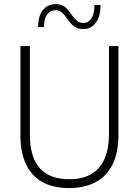

<svg xmlns="http://www.w3.org/2000/svg" viewBox="-20 -926 690 954"><path d="M324 8.5Q240 8.5 186.5 -23.8Q133 -56 107.2 -114.5Q81.5 -173 81.5 -252V-697H128.5V-256.5Q128.5 -35.5 324 -35.5Q392.5 -35.5 436.2 -62.5Q480 -89.5 500.8 -139.8Q521.5 -190 521.5 -260V-697H568.5V-257Q568.5 -166 538.5 -107.2Q508.5 -48.5 453.5 -20Q398.5 8.5 324 8.5ZM396 -781.5Q366.5 -781.5 348.5 -794.8Q330.5 -808 313 -834Q298.5 -855.5 286 -865.2Q273.5 -875 256 -875Q231 -875 214.8 -855Q198.5 -835 198.5 -791.5H169.5Q169.5 -848.5 194 -877Q218.5 -905.5 257 -905.5Q283.5 -905.5 300.5 -892.8Q317.5 -880 334.5 -855Q350 -832 364 -821.8Q378 -811.5 396.5 -811.5Q418 -811.5 433.8 -834.5Q449.5 -857.5 449.5 -901H479.5Q479.5 -843.5 455.5 -812.5Q431.5 -781.5 396 -781.5Z"/></svg>

Font: Acari Sans Neue Light
Style: Regular
Weight: 300
Designer: Alfredo Marco Pradil (font), Cristiano Sobral (main changes)
Foundry: Hanken Design Co. (font), Cristiano Sobral (main changes)
Version: Version 2.459;March 19, 2022;FontCreator 14.0.0.2808 64-bit;